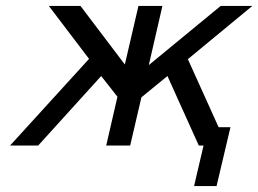

<svg xmlns="http://www.w3.org/2000/svg" viewBox="-20 -492 873 649"><path d="M14 0 281 -293 145 -472H252L402 -274L448 -472H529L483 -272L726 -472H833L615 -292L719 -62H759L712 137H636L668 0H652L546 -235L458 -163L420 0H339L377 -165L322 -235Q287 -196 215.5 -117.5Q144 -39 109 0Z"/></svg>

Font: Coval
Style: Book Italic
Weight: 350
Foundry: Context Ltd
Version: Version 001.000